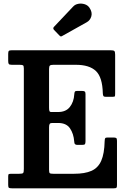

<svg xmlns="http://www.w3.org/2000/svg" viewBox="-20 -1023 696 1043"><path d="M85.5 -671H44Q30.5 -671 27.5 -675.8Q24.5 -680.5 24.5 -693V-730Q24.5 -743 28.2 -746.5Q32 -750 44.5 -750H580Q596.5 -750 601 -746Q605.5 -742 605.5 -726V-516.5Q605.5 -504 604.2 -500.5Q603 -497 590 -497H555Q544 -497 541.5 -501.8Q539 -506.5 538.5 -516.5Q536.5 -603.5 501 -637.2Q465.5 -671 392 -671H270.5Q256.5 -671 251.5 -667.2Q246.5 -663.5 246.5 -648.5V-438.5Q246.5 -425.5 248.5 -420Q250.5 -414.5 259 -414.5H295.5Q338 -414.5 359.5 -442Q381 -469.5 383.5 -510.5Q384 -521 386.8 -525Q389.5 -529 398 -529H426Q437 -529 440.8 -525.5Q444.5 -522 444.5 -511.5V-256.5Q444.5 -244 441.5 -240Q438.5 -236 427 -236H399Q391.5 -236 387.5 -240Q383.5 -244 383 -255.5Q380 -296.5 360.2 -325.8Q340.5 -355 295.5 -355H263.5Q253.5 -355 250 -350Q246.5 -345 246.5 -331V-100.5Q246.5 -85.5 250.5 -82.2Q254.5 -79 270 -79H382Q441 -79 477 -95Q513 -111 530 -149.8Q547 -188.5 548.5 -256Q549 -268.5 551.5 -272.2Q554 -276 564.5 -276H596Q607.5 -276 611.5 -273Q615.5 -270 615.5 -258V-18Q615.5 -6 612.5 -3Q609.5 0 597.5 0H46Q33.5 0 29 -2.5Q24.5 -5 24.5 -18V-64.5Q24.5 -75.5 28 -77.2Q31.5 -79 42.5 -79H84Q101.5 -79 105.5 -83Q109.5 -87 109.5 -105V-650.5Q109.5 -665.5 105 -668.2Q100.5 -671 85.5 -671ZM302.5 -830.5 273.5 -860.5Q265.5 -869.5 273.5 -877.5L377.5 -987.5Q388 -999 405.2 -1002.2Q422.5 -1005.5 439.5 -1000.2Q456.5 -995 466 -981Q482.5 -956.5 476.2 -934.5Q470 -912.5 451 -902L320.5 -829Q314.5 -825 311 -825Q307.5 -825 302.5 -830.5Z"/></svg>

Font: Besley* Narrow Semi
Style: Regular
Weight: 600
Width: 4
Designer: Owen Earl
Foundry: indestructible type*
Version: Version 3.000; ttfautohint (v1.8.3)